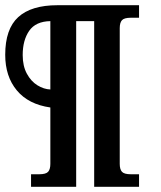

<svg xmlns="http://www.w3.org/2000/svg" viewBox="-34 -716 617 736"><path d="M85 -48H116Q142 -48 150.5 -57.5Q159 -67 159 -88V-304Q75 -316 30.5 -369.5Q-14 -423 -14 -506Q-14 -605 36 -650.5Q86 -696 186 -696H499V-648H468Q442 -648 433.5 -638.5Q425 -629 425 -608V-88Q425 -67 433.5 -57.5Q442 -48 468 -48H499V0H327V-635H258V0H85ZM159 -635Q103 -634 78 -598Q53 -562 53 -505Q53 -463 69 -433.5Q85 -404 109.5 -389Q134 -374 159 -373Z"/></svg>

Font: Taviraj Black
Style: Italic
Weight: 900
Italic angle: -12°
Designer: Katatrad Team
Foundry: CadsonDemak
Version: Version 1.001